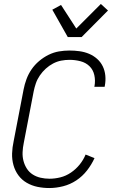

<svg xmlns="http://www.w3.org/2000/svg" viewBox="-20 -937 590 969"><path d="M229 12Q198 12 169 6Q140 0 115 -14.5Q90 -29 73 -52Q56 -75 48 -103.5Q40 -132 41 -162.5Q42 -193 49 -225L99 -485Q104 -511 113.5 -537Q123 -563 139 -586.5Q155 -610 177.5 -629Q200 -648 225.5 -660.5Q251 -673 277.5 -677.5Q304 -682 330 -682Q356 -682 381.5 -678.5Q407 -675 429.5 -665.5Q452 -656 470 -640Q488 -624 498.5 -602.5Q509 -581 511.5 -555.5Q514 -530 509 -504L508 -499H456L457 -503Q462 -531 456 -558Q450 -585 431.5 -603Q413 -621 386 -628Q359 -635 331 -635Q310 -635 289 -631Q268 -627 248 -616.5Q228 -606 211 -590.5Q194 -575 181 -556Q168 -537 161 -516.5Q154 -496 150 -476L100 -216Q95 -192 94 -169Q93 -146 98.5 -125Q104 -104 115.5 -86Q127 -68 145 -56.5Q163 -45 185 -40Q207 -35 230 -35Q257 -35 285 -42Q313 -49 338 -66Q363 -83 382 -106.5Q401 -130 412 -157L457 -139Q442 -106 419 -76.5Q396 -47 365 -26.5Q334 -6 298.5 3Q263 12 229 12ZM322 -750 244 -888 288 -912 365 -793 489 -917 525 -884 392 -750Z"/></svg>

Font: Lode Dark
Style: Italic
Weight: 400
Italic angle: -11°
Monospace: yes
Designer: Belleve Invis
Foundry: Belleve Invis
Version: Version 29.2.0; ttfautohint (v1.8.3)